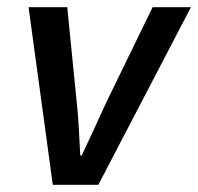

<svg xmlns="http://www.w3.org/2000/svg" viewBox="-20 -511 548 531"><path d="M126 0 59 -491H166L192 -230Q196 -194 198 -156Q200 -118 202 -81H206Q224 -119 241 -156Q258 -193 275 -230L402 -491H508L252 0Z"/></svg>

Font: Source Sans 3 SemiBold
Style: Italic
Weight: 600
Italic angle: -11°
Designer: Paul D. Hunt
Foundry: Adobe
Version: Version 3.046;hotconv 1.0.118;makeotfexe 2.5.65603